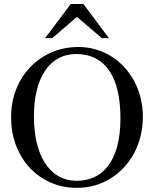

<svg xmlns="http://www.w3.org/2000/svg" viewBox="-20 -909 763 945"><path d="M683.1 -335Q683.1 -285.2 671.9 -239.5Q660.6 -193.8 639.9 -155Q619.1 -116.2 589.8 -84.7Q560.5 -53.2 524.4 -30.8Q488.3 -8.3 446.3 3.7Q404.3 15.6 357.9 15.6Q290.5 15.6 231.7 -9.5Q172.9 -34.7 128.9 -80.6Q85 -126.5 59.8 -190.7Q34.7 -254.9 34.7 -333Q34.7 -407.2 60.1 -470.5Q85.4 -533.7 130.1 -579.8Q174.8 -626 235.4 -651.9Q295.9 -677.7 366.7 -677.7Q410.2 -677.7 450.4 -666Q490.7 -654.3 525.9 -632.8Q561 -611.3 589.8 -580.6Q618.7 -549.8 639.4 -511.7Q660.2 -473.6 671.6 -429.2Q683.1 -384.8 683.1 -335ZM572.8 -322.3Q573.2 -397.9 560.1 -457.5Q546.9 -517.1 519.8 -558.1Q492.7 -599.1 451.9 -620.8Q411.1 -642.6 356 -643.1Q306.2 -643.1 267.3 -621.8Q228.5 -600.6 201.7 -560.8Q174.8 -521 160.9 -464.1Q147 -407.2 147 -335.9Q147 -265.6 160.6 -207.5Q174.3 -149.4 200.7 -107.7Q227.1 -65.9 266.4 -42.7Q305.7 -19.5 356.9 -19Q404.3 -19 443.8 -37.1Q483.4 -55.2 512 -92.5Q540.5 -129.9 556.4 -187Q572.3 -244.1 572.8 -322.3ZM481.4 -721.2 358.9 -825.7 236.8 -721.2H202.1L328.1 -889.2H390.6L516.1 -721.2Z"/></svg>

Font: Doulos SIL Compact
Style: Regular
Weight: 400
Designer: Walt Agee, Victor Gaultney, Peter Martin, Debbi Hosken
Foundry: SIL International
Version: Version 4.110; 2011; Maintenance release ; LnSpcTght